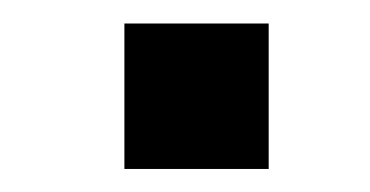

<svg xmlns="http://www.w3.org/2000/svg" viewBox="-20 -447 318 165"><path d="M210.9 -426.8V-301.8H86.9V-426.8Z"/></svg>

Font: SolaimanLipi
Style: Normal
Weight: 400
Designer: Solaiman Karim
Foundry: Al Mamun Sumon
Version: Version 2.000